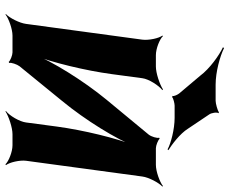

<svg xmlns="http://www.w3.org/2000/svg" viewBox="-89 -730 845 707"><g transform="rotate(90 333.5 -376.5)"><path d="M476 -502 347 -346C277 -261 206 -146 178 -75L182 -74C210 -145 240 -269 253 -366L268 -478C271 -502 295 -539 312 -552L309 -554C291 -542 249 -528 225 -528H183C159 -528 124 -542 113 -554L111 -552C121 -539 129 -502 126 -478L68 -50C65 -26 46 11 32 24L33 26C48 14 87 0 111 0H173C183 0 204 8 208 14L212 12C209 6 217 -17 224 -26L352 -183C422 -268 493 -383 520 -453L517 -454C489 -384 459 -260 446 -163L431 -50C428 -26 406 11 389 24L390 26C408 14 450 0 474 0H515C539 0 574 14 585 26L588 24C578 11 569 -26 572 -50L630 -478C633 -502 653 -539 667 -552L665 -554C650 -542 611 -528 587 -528H526C516 -528 495 -536 491 -542L487 -540C490 -533 483 -511 476 -502ZM454 -646 401 -725C396 -732 392 -753 397 -759L393 -760C387 -755 361 -748 351 -748H292C245 -748 187 -764 157 -779L154 -775C184 -761 233 -726 259 -691L324 -614C328 -609 336 -594 333 -589L338 -588C341 -592 361 -597 369 -597H414C456 -597 509 -583 530 -571L533 -574C512 -587 472 -617 454 -646Z"/></g></svg>

Font: Asimov
Style: EdgeWideIt
Weight: 500
Designer: Google
Version: Version 2.000980: 2014